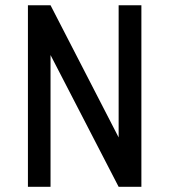

<svg xmlns="http://www.w3.org/2000/svg" viewBox="-20 -722 654 742"><path d="M175.3 -701.7 438.5 -190.9V-701.7H526.4V0H438.5L175.3 -509.3V0H87.9V-701.7Z"/></svg>

Font: Aeronef
Style: Regular
Weight: 400
Designer: Peter Wiegel - CAT-Fonts Germany
Foundry: CAT-Fonts, Peter Wiegel
Version: Version 0.002